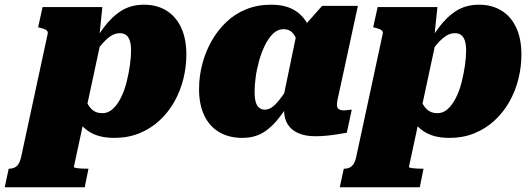

<svg xmlns="http://www.w3.org/2000/svg" viewBox="-104 -573 2263 816"><path d="M-84 223 -67 144H-65Q-47 144 -34.5 134.5Q-22 125 -15 98L99 -431Q100 -437 96.5 -441.5Q93 -446 85.5 -449Q78 -452 67 -455L58 -457L77 -543H331L316 -397L329 -418L210 136Q209 138 213.5 139.5Q218 141 226.5 142Q235 143 246 143.5Q257 144 269 144H272L256 223ZM193 -183 247 -193Q254 -164 264 -141Q274 -118 290 -105Q306 -92 331 -92Q356 -92 375.5 -110Q395 -128 410 -158Q425 -188 434 -224Q443 -260 448 -295Q453 -330 453 -358Q453 -384 447.5 -400.5Q442 -417 431.5 -424.5Q421 -432 405 -432Q384 -432 364.5 -418.5Q345 -405 322.5 -377.5Q300 -350 269 -307L261 -338Q300 -406 335.5 -454Q371 -502 412 -527.5Q453 -553 508 -553Q562 -553 602.5 -528.5Q643 -504 665.5 -456.5Q688 -409 688 -341Q688 -288 675 -236.5Q662 -185 636.5 -140Q611 -95 573.5 -60.5Q536 -26 488 -6.5Q440 13 382 13Q317 13 276.5 -12.5Q236 -38 216 -82Q196 -126 193 -183Z M1233 -317 1174 -338Q1168 -370 1160 -395Q1152 -420 1138.5 -434.5Q1125 -449 1101 -449Q1076 -449 1056.5 -430Q1037 -411 1022 -380.5Q1007 -350 997 -314Q987 -278 982.5 -244Q978 -210 978 -184Q978 -156 983 -139Q988 -122 998 -114.5Q1008 -107 1022 -107Q1040 -107 1057 -121Q1074 -135 1095 -164Q1116 -193 1144 -237L1162 -198Q1124 -129 1090 -82.5Q1056 -36 1017.5 -11.5Q979 13 926 13Q869 13 827.5 -11.5Q786 -36 764 -82.5Q742 -129 742 -194Q742 -248 755.5 -300Q769 -352 794.5 -397.5Q820 -443 857 -478.5Q894 -514 942 -533.5Q990 -553 1048 -553Q1116 -553 1157 -523.5Q1198 -494 1216 -441.5Q1234 -389 1233 -317ZM1417 -548 1349 -234Q1343 -204 1338 -183.5Q1333 -163 1330.5 -149.5Q1328 -136 1328 -128Q1328 -115 1335.5 -109.5Q1343 -104 1355 -104Q1367 -104 1376 -105.5Q1385 -107 1391 -107L1370 -9Q1353 -6 1331.5 -2.5Q1310 1 1286 3.5Q1262 6 1235 6Q1194 6 1164 -7Q1134 -20 1118.5 -45Q1103 -70 1103 -108Q1103 -114 1103 -120Q1103 -126 1103 -136L1093 -124L1156 -428L1169 -440L1265 -548Z M1340 223 1357 144H1359Q1377 144 1389.5 134.5Q1402 125 1409 98L1523 -431Q1524 -437 1520.5 -441.5Q1517 -446 1509.5 -449Q1502 -452 1491 -455L1482 -457L1501 -543H1755L1740 -397L1753 -418L1634 136Q1633 138 1637.5 139.5Q1642 141 1650.5 142Q1659 143 1670 143.5Q1681 144 1693 144H1696L1680 223ZM1617 -183 1671 -193Q1678 -164 1688 -141Q1698 -118 1714 -105Q1730 -92 1755 -92Q1780 -92 1799.5 -110Q1819 -128 1834 -158Q1849 -188 1858 -224Q1867 -260 1872 -295Q1877 -330 1877 -358Q1877 -384 1871.5 -400.5Q1866 -417 1855.5 -424.5Q1845 -432 1829 -432Q1808 -432 1788.5 -418.5Q1769 -405 1746.5 -377.5Q1724 -350 1693 -307L1685 -338Q1724 -406 1759.5 -454Q1795 -502 1836 -527.5Q1877 -553 1932 -553Q1986 -553 2026.5 -528.5Q2067 -504 2089.5 -456.5Q2112 -409 2112 -341Q2112 -288 2099 -236.5Q2086 -185 2060.5 -140Q2035 -95 1997.5 -60.5Q1960 -26 1912 -6.5Q1864 13 1806 13Q1741 13 1700.5 -12.5Q1660 -38 1640 -82Q1620 -126 1617 -183Z"/></svg>

Font: Roboto Serif Black
Style: Italic
Weight: 900
Italic angle: -10°
Version: Version 1.008